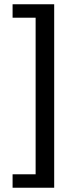

<svg xmlns="http://www.w3.org/2000/svg" viewBox="-20 -728 364 900"><path d="M39 152V89H147V-645H39V-708H234V152Z"/></svg>

Font: Mada SemiBold
Style: Regular
Weight: 600
Designer: Khaled Hosny
Version: Version 1.5